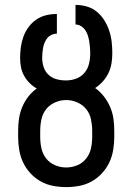

<svg xmlns="http://www.w3.org/2000/svg" viewBox="-20 -755 540 783"><path d="M250 8Q223 8 196.5 3Q170 -2 146.5 -15Q123 -28 104.5 -48Q86 -68 74.5 -92Q63 -116 58.5 -143Q54 -170 54 -196V-222Q54 -247 57.5 -271Q61 -295 70.5 -318Q80 -341 95 -360.5Q110 -380 130 -394Q114 -403 100.5 -416.5Q87 -430 78 -446.5Q69 -463 65.5 -481.5Q62 -500 62 -518Q62 -541 65 -563Q68 -585 75.5 -605.5Q83 -626 96.5 -644.5Q110 -663 128.5 -675.5Q147 -688 168.5 -693Q190 -698 212 -698V-618Q202 -618 191.5 -613.5Q181 -609 174 -601Q167 -593 162.5 -582.5Q158 -572 156 -561.5Q154 -551 153 -540Q152 -529 152 -518Q152 -500 158 -481.5Q164 -463 178 -450Q192 -437 210.5 -432Q229 -427 248 -427H250Q271 -427 291 -434.5Q311 -442 324.5 -458Q338 -474 343 -495Q348 -516 348 -537Q348 -549 347 -561.5Q346 -574 344 -586Q342 -598 338.5 -609.5Q335 -621 328 -631.5Q321 -642 310.5 -648.5Q300 -655 288 -655V-735Q311 -735 334 -728.5Q357 -722 375 -707Q393 -692 405.5 -672Q418 -652 425.5 -629.5Q433 -607 435.5 -583.5Q438 -560 438 -537Q438 -516 434.5 -495.5Q431 -475 422 -456.5Q413 -438 399 -422.5Q385 -407 368 -396Q388 -382 403.5 -362Q419 -342 429 -319Q439 -296 442.5 -271.5Q446 -247 446 -222V-196Q446 -170 441.5 -143Q437 -116 425.5 -92Q414 -68 395.5 -48Q377 -28 353.5 -15Q330 -2 303.5 3Q277 8 250 8ZM250 -72Q273 -72 295 -81Q317 -90 331.5 -108.5Q346 -127 351 -150Q356 -173 356 -196V-222Q356 -245 351 -268.5Q346 -292 331.5 -310Q317 -328 295 -337.5Q273 -347 250 -347Q227 -347 205 -337.5Q183 -328 168.5 -310Q154 -292 149 -268.5Q144 -245 144 -222V-196Q144 -173 149 -150Q154 -127 168.5 -108.5Q183 -90 205 -81Q227 -72 250 -72Z"/></svg>

Font: Iosevka Curly Medium
Style: Regular
Weight: 500
Monospace: yes
Designer: Belleve Invis
Foundry: Belleve Invis
Version: Version 22.1.2; ttfautohint (v1.8.4)